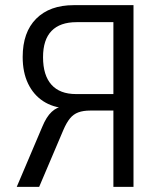

<svg xmlns="http://www.w3.org/2000/svg" viewBox="-20 -725 621 745"><path d="M45 0 144 -233Q160 -272 180.5 -291Q201 -310 225 -312L237 -313L235 -305Q185 -308 147.5 -332.5Q110 -357 89 -400.5Q68 -444 68 -504Q68 -600 120.5 -652.5Q173 -705 266 -705H498V0H420V-296H330Q303 -296 284 -289Q265 -282 251.5 -265.5Q238 -249 226 -221L132 0ZM275 -360H420V-639H277Q213 -639 180 -605Q147 -571 147 -503Q147 -433 179.5 -396.5Q212 -360 275 -360Z"/></svg>

Font: Nunito Sans 10pt Condensed
Style: Regular
Weight: 400
Width: 3
Designer: Vernon Adams
Foundry: Vernon Adams
Version: Version 3.101;gftools[0.9.27]